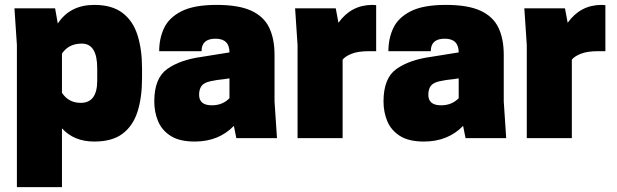

<svg xmlns="http://www.w3.org/2000/svg" viewBox="-20 -564 2521 784"><path d="M233 200H49V-380L39 -530H205L216 -468Q266 -544 365 -544Q437 -544 480 -511.5Q523 -479 541.5 -420.5Q560 -362 560 -285V-245Q560 -166 541.5 -108Q523 -50 480.5 -18Q438 14 365 14Q282 14 233 -40ZM310 -144Q377 -144 377 -235V-285Q377 -386 314 -386Q260 -386 233 -345V-185Q260 -144 310 -144Z M775 14Q713 14 677 -9Q641 -32 625.5 -69Q610 -106 610 -150Q610 -245 663 -282.5Q716 -320 805 -332L917 -350Q917 -406 860 -406Q803 -406 803 -355H630Q630 -407 650 -449.5Q670 -492 721 -518Q772 -544 865 -544Q954 -544 1005.5 -520.5Q1057 -497 1079 -451.5Q1101 -406 1101 -340V-150L1111 0H945L935 -50Q873 14 775 14ZM845 -134Q889 -134 917 -163V-244L897 -241Q864 -238 838 -232Q812 -226 802.5 -212.5Q793 -199 793 -177Q793 -134 845 -134Z M1379 0H1195V-380L1185 -530H1351L1362 -471Q1414 -544 1501 -544L1516 -543V-355H1486Q1441 -355 1414.5 -344Q1388 -333 1379 -320Z M1711 14Q1649 14 1613 -9Q1577 -32 1561.5 -69Q1546 -106 1546 -150Q1546 -245 1599 -282.5Q1652 -320 1741 -332L1853 -350Q1853 -406 1796 -406Q1739 -406 1739 -355H1566Q1566 -407 1586 -449.5Q1606 -492 1657 -518Q1708 -544 1801 -544Q1890 -544 1941.5 -520.5Q1993 -497 2015 -451.5Q2037 -406 2037 -340V-150L2047 0H1881L1871 -50Q1809 14 1711 14ZM1781 -134Q1825 -134 1853 -163V-244L1833 -241Q1800 -238 1774 -232Q1748 -226 1738.5 -212.5Q1729 -199 1729 -177Q1729 -134 1781 -134Z M2315 0H2131V-380L2121 -530H2287L2298 -471Q2350 -544 2437 -544L2452 -543V-355H2422Q2377 -355 2350.5 -344Q2324 -333 2315 -320Z"/></svg>

Font: Tanohe Sans ExtraBold
Style: Regular
Weight: 800
Designer: Village Type and Design LLC & Cristiano Sobral
Foundry: Cooper Hewitt Smithsonian Design Museum
Version: Version 1.00;September 29, 2021;FontCreator 13.0.0.2655 64-b